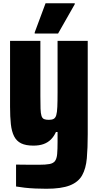

<svg xmlns="http://www.w3.org/2000/svg" viewBox="-20 -865 561 1184"><path d="M266 299Q234 299 198.5 297.5Q163 296 132.5 292.5Q102 289 79 285V150Q102 150 125 150.5Q148 151 171.5 151Q195 151 220 151Q262 151 285.5 146.5Q309 142 319.5 127.5Q330 113 332.5 84.5Q335 56 335 9V-51H325Q313 -24 294 -5Q275 14 248.5 23.5Q222 33 186 33Q139 33 110.5 19Q82 5 67 -24.5Q52 -54 47 -99Q42 -144 42 -207V-613H229V-273Q229 -224 230 -194.5Q231 -165 236 -150Q241 -135 252 -130.5Q263 -126 281 -126Q300 -126 311 -132Q322 -138 327 -155Q332 -172 333.5 -206Q335 -240 335 -295V-613H521V-37Q521 47 515.5 110.5Q510 174 486.5 216Q463 258 410.5 278.5Q358 299 266 299ZM194 -658V-665L261 -845H441V-839L338 -658Z"/></svg>

Font: Farlight84_Sys_V01
Style: Bold
Weight: 700
Designer: Monotype Design Team, Nadine Chahine and Nizar Qandah
Foundry: Monotype Imaging Inc.
Version: Version 2.004;October 31, 2024;FontCreator 14.0.0.2814 64-bi